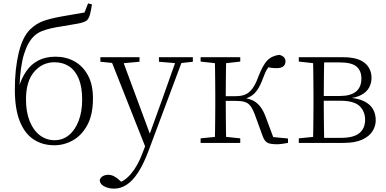

<svg xmlns="http://www.w3.org/2000/svg" viewBox="-20 -847 2286 1138"><path d="M303 14Q231 14 178.5 -21Q126 -56 97 -129Q68 -202 68 -316Q68 -440 91 -534.5Q114 -629 158 -672Q195 -708 238 -723Q281 -738 343 -749Q378 -756 414.5 -761.5Q451 -767 481 -773L502 -827L525 -821Q520 -787 514 -764Q508 -741 497 -728Q483 -715 443.5 -707.5Q404 -700 354 -692Q312 -686 280 -678.5Q248 -671 224.5 -661Q201 -651 183 -634Q146 -600 123 -528Q100 -456 95 -327L91 -329Q108 -385 136.5 -426Q165 -467 208 -489Q251 -511 310 -511Q371 -511 421 -483.5Q471 -456 501 -401Q531 -346 531 -264Q531 -168 498 -106.5Q465 -45 412.5 -15.5Q360 14 303 14ZM303 -16Q352 -16 388.5 -46Q425 -76 446 -130.5Q467 -185 467 -257Q467 -332 446.5 -381Q426 -430 389 -454Q352 -478 303 -478Q231 -478 182.5 -421.5Q134 -365 134 -258Q134 -183 156 -128.5Q178 -74 216.5 -45Q255 -16 303 -16Z M656 271Q625 271 599.5 258.5Q574 246 571 223Q574 206 588.5 197.5Q603 189 622 189Q639 189 655.5 197.5Q672 206 688 221L716 246L686 259L666 242Q716 231 756.5 183Q797 135 824 62L852 -11L855 -19L945 -268L1030 -508H1068L860 48Q831 125 799 174.5Q767 224 731.5 247.5Q696 271 656 271ZM849 43 631 -508H700L872 -44L878 -30ZM575 -481V-508H807V-481L697 -471H673ZM922 -481V-508H1123V-481L1042 -472H1028Z M1169 0V-27L1278 -38H1298L1404 -27V0ZM1169 -482V-508H1404V-482L1298 -470H1278ZM1253 0Q1254 -24 1254.5 -64.5Q1255 -105 1255.5 -148.5Q1256 -192 1256 -226V-283Q1256 -316 1255.5 -359.5Q1255 -403 1254.5 -443.5Q1254 -484 1253 -508H1321Q1320 -484 1319.5 -443Q1319 -402 1318.5 -356.5Q1318 -311 1318 -273V-254Q1318 -206 1318.5 -156.5Q1319 -107 1319.5 -65.5Q1320 -24 1321 0ZM1537 -40 1490 -169Q1477 -203 1463.5 -220Q1450 -237 1430 -243Q1410 -249 1379 -249H1286V-277H1378Q1409 -277 1432 -286Q1455 -295 1474.5 -320Q1494 -345 1511 -392Q1537 -460 1563.5 -488Q1590 -516 1635 -522Q1672 -513 1672 -483Q1672 -464 1659 -453.5Q1646 -443 1620 -443Q1598 -443 1582.5 -446Q1567 -449 1552 -453L1597 -479Q1578 -460 1565 -440Q1552 -420 1538 -381Q1523 -340 1505.5 -314.5Q1488 -289 1465.5 -276Q1443 -263 1414 -257V-268Q1452 -264 1477.5 -252Q1503 -240 1522 -216Q1541 -192 1556 -151L1607 -14L1565 -38L1687 -26V0Q1671 3 1653.5 5.5Q1636 8 1622 8Q1580 8 1563.5 -2Q1547 -12 1537 -40Z M1751 0V-27L1860 -38L1868 -30H2002Q2076 -30 2110 -58Q2144 -86 2144 -137Q2144 -187 2111 -218.5Q2078 -250 1995 -250H1868V-278H1993Q2122 -278 2122 -382Q2122 -428 2093 -452.5Q2064 -477 1996 -477H1868L1860 -470L1751 -482V-508H2011Q2100 -508 2141 -474.5Q2182 -441 2182 -385Q2182 -356 2168.5 -329.5Q2155 -303 2122.5 -285Q2090 -267 2033 -262L2036 -269Q2097 -266 2134.5 -248.5Q2172 -231 2189.5 -202Q2207 -173 2207 -134Q2207 -100 2188 -69.5Q2169 -39 2127 -19.5Q2085 0 2015 0ZM1835 0Q1836 -24 1836.5 -64.5Q1837 -105 1837.5 -148.5Q1838 -192 1838 -226V-283Q1838 -316 1837.5 -359.5Q1837 -403 1836.5 -443.5Q1836 -484 1835 -508H1902Q1901 -484 1900.5 -443Q1900 -402 1899.5 -355Q1899 -308 1899 -267V-226Q1899 -192 1899.5 -148.5Q1900 -105 1900.5 -64.5Q1901 -24 1902 0Z"/></svg>

Font: Noto Serif TC
Style: Regular
Weight: 200
Designer: Ryoko NISHIZUKA 西塚涼子 (kana & ideographs); Frank Grießhammer (Latin, Greek & Cyrillic); Wenlong ZHANG 张文龙 (bopomofo); San
Foundry: Adobe
Version: Version 2.001;hotconv 1.1.0;makeotfexe 2.6.0